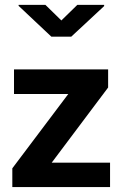

<svg xmlns="http://www.w3.org/2000/svg" viewBox="-20 -756 498 776"><path d="M424.8 -98.6V0H29.8V-75.7L255.9 -376H36.6V-475.6H417V-402.3L189 -98.6ZM400.9 -736.3V-731.4L268.1 -607.9H187.5L55.2 -732.4V-736.3H163.6L228 -673.3L292.5 -736.3Z"/></svg>

Font: Yantramanav
Style: Bold
Weight: 700
Version: Version 1.001;PS 1.0;hotconv 1.0.72;makeotf.lib2.5.5900; ttf